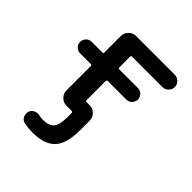

<svg xmlns="http://www.w3.org/2000/svg" viewBox="-205 -679 1020 1020"><g transform="rotate(45 305.0 -169.0)"><path d="M85.9 -269.5Q67.4 -269.5 54.7 -282.2Q42 -294.9 42 -313Q42 -331.1 54.7 -343.8Q67.4 -356.4 85.9 -356.4H166Q172.9 -356.4 172.9 -363.3V-487.3Q172.9 -510.7 189.9 -527.8Q207 -544.9 230.5 -544.9H521.5Q540 -544.9 553.7 -531.2Q567.4 -517.6 567.4 -498.5Q567.4 -479.5 553.7 -465.8Q540 -452.1 521.5 -452.1H293Q285.2 -452.1 285.2 -445.3V-363.3Q285.2 -356.4 293 -356.4H431.6Q450.2 -356.4 462.9 -343.8Q475.6 -331.1 475.6 -313Q475.6 -294.9 462.9 -282.2Q450.2 -269.5 431.6 -269.5H293Q285.2 -269.5 285.2 -261.7V-117.2Q285.2 -110.4 293 -110.4H316.4Q339.8 -110.4 356.9 -93.3Q374 -76.2 374 -52.7V19.5Q374 120.1 333.5 163.6Q293 207 203.1 207Q172.9 207 142.6 201.2Q124 198.2 114.3 181.6Q108.4 170.9 108.4 159.2Q108.4 152.3 109.4 146.5Q114.3 129.9 129.9 121.1Q140.6 115.2 153.3 115.2Q158.2 115.2 164.1 116.2Q178.7 120.1 193.4 120.1Q240.2 120.1 258.8 97.7Q277.3 75.2 277.3 19.5V-13.7Q277.3 -21.5 269.5 -21.5H241.2H230.5Q207 -21.5 189.9 -38.6Q172.9 -55.7 172.9 -79.1V-261.7Q172.9 -269.5 166 -269.5Z"/></g></svg>

Font: Gen Jyuu Gothic Medium
Style: Regular
Weight: 500
Designer: [Source Han Sans]
Ryoko NISHIZUKA  (kana & ideographs); Paul D. Hunt (Latin, Greek & Cyrillic); Wenlong ZHANG  (bopomofo
Version: Version 1.002.20150607